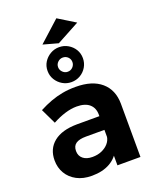

<svg xmlns="http://www.w3.org/2000/svg" viewBox="-177 -1079 949 1184"><g transform="rotate(-20 298.0 -487.0)"><path d="M264 -233Q220 -233 198 -218Q176 -203 176 -170Q176 -138 198.5 -119.5Q221 -101 260 -101Q294 -101 320.5 -112.5Q347 -124 364.5 -143.5Q382 -163 386 -189L409 -103Q386 -49 337 -21Q288 7 217 7Q160 7 118.5 -15Q77 -37 54.5 -75Q32 -113 32 -161Q32 -236 85 -279Q138 -322 237 -323H401V-233ZM385 -333Q385 -377 356.5 -402Q328 -427 273 -427Q237 -427 196 -414.5Q155 -402 113 -379L65 -479Q105 -500 143 -514Q181 -528 221 -535.5Q261 -543 308 -543Q417 -543 476 -492Q535 -441 536 -351L537 0H386ZM296 -808Q328 -808 354.5 -792.5Q381 -777 396.5 -751.5Q412 -726 412 -694Q412 -663 396.5 -636.5Q381 -610 354.5 -594.5Q328 -579 296 -579Q265 -579 238.5 -594.5Q212 -610 196 -636Q180 -662 180 -694Q180 -726 196 -751.5Q212 -777 238.5 -792.5Q265 -808 296 -808ZM296 -740Q277 -740 263 -726.5Q249 -713 249 -694Q249 -675 263 -661Q277 -647 296 -647Q316 -647 329.5 -661Q343 -675 343 -694Q343 -713 329.5 -726.5Q316 -740 296 -740ZM342 -981 454 -912 304 -831 206 -858Z"/></g></svg>

Font: Alexandria SemiBold
Style: Regular
Weight: 600
Designer: Mohamed Gaber
Foundry: Kief Type Foundry
Version: Version 5.100